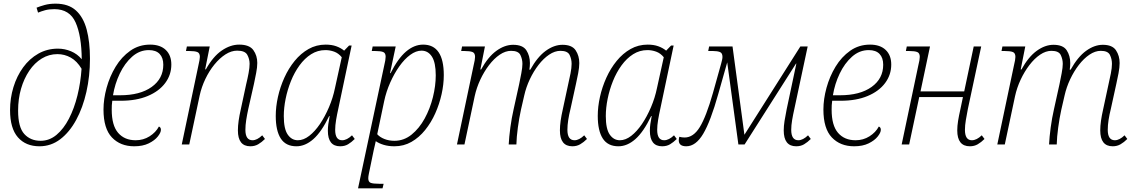

<svg xmlns="http://www.w3.org/2000/svg" viewBox="-20 -790 6215 1050"><path d="M196 10Q121 10 78 -39Q35 -88 35 -188Q35 -253 53.5 -313.5Q72 -374 106.5 -421.5Q141 -469 189.5 -496.5Q238 -524 297 -524Q334 -524 368.5 -509.5Q403 -495 427 -466Q426 -594 393.5 -667Q361 -740 277 -740Q248 -740 226.5 -734Q205 -728 188 -721L180 -748Q197 -755 223.5 -762.5Q250 -770 284 -770Q354 -770 395 -733Q436 -696 454 -628.5Q472 -561 472 -469Q472 -374 452.5 -287.5Q433 -201 396.5 -134Q360 -67 309.5 -28.5Q259 10 196 10ZM202 -20Q250 -20 289 -52.5Q328 -85 357 -141Q386 -197 403.5 -268Q421 -339 426 -414Q401 -456 367 -475Q333 -494 294 -494Q248 -494 208.5 -470Q169 -446 140 -403Q111 -360 95 -304.5Q79 -249 79 -185Q79 -94 113 -57Q147 -20 202 -20Z M714 10Q638 10 592 -38.5Q546 -87 546 -191Q546 -248 563 -310Q580 -372 612.5 -425.5Q645 -479 692.5 -512.5Q740 -546 801 -546Q856 -546 886.5 -517Q917 -488 917 -437Q917 -381 883.5 -336Q850 -291 788 -265Q726 -239 641 -239H594Q592 -227 591.5 -214Q591 -201 591 -190Q591 -104 626 -63.5Q661 -23 722 -23Q764 -23 798 -44.5Q832 -66 849 -98Q860 -94 860 -80Q860 -65 843 -43.5Q826 -22 793.5 -6Q761 10 714 10ZM598 -269H636Q746 -269 809.5 -314.5Q873 -360 873 -436Q873 -474 853 -495Q833 -516 794 -516Q743 -516 702.5 -480Q662 -444 635 -387.5Q608 -331 598 -269Z M1349 10Q1281 10 1281 -77Q1281 -101 1285 -129.5Q1289 -158 1297 -193L1326 -328Q1334 -361 1339.5 -390.5Q1345 -420 1345 -441Q1345 -467 1332.5 -490Q1320 -513 1277 -513Q1245 -513 1213 -492.5Q1181 -472 1152.5 -437Q1124 -402 1103 -358Q1082 -314 1072 -268L1015 0H974L1065 -432Q1073 -466 1073 -479Q1073 -500 1059 -505.5Q1045 -511 1015 -511H997L1002 -536H1127L1102 -411H1106Q1145 -481 1192.5 -513.5Q1240 -546 1288 -546Q1344 -546 1365.5 -516Q1387 -486 1387 -446Q1387 -422 1381 -391.5Q1375 -361 1369 -332L1338 -195Q1331 -163 1326.5 -134Q1322 -105 1322 -80Q1322 -23 1361 -23Q1386 -23 1414 -50L1429 -30Q1411 -12 1392 -1Q1373 10 1349 10Z M1601 10Q1543 10 1515.5 -32.5Q1488 -75 1488 -156Q1488 -206 1500 -260Q1512 -314 1535 -365Q1558 -416 1591.5 -457Q1625 -498 1667.5 -522Q1710 -546 1761 -546Q1794 -546 1819 -537Q1844 -528 1862 -513L1889 -541H1903L1830 -195Q1823 -164 1818 -134Q1813 -104 1813 -80Q1813 -23 1851 -23Q1877 -23 1905 -50L1920 -30Q1902 -12 1883.5 -1Q1865 10 1840 10Q1773 10 1773 -75Q1773 -93 1775.5 -111.5Q1778 -130 1783 -155H1780Q1738 -68 1693.5 -29Q1649 10 1601 10ZM1609 -23Q1640 -23 1671 -47Q1702 -71 1729.5 -111.5Q1757 -152 1779 -203.5Q1801 -255 1812 -309L1849 -477Q1831 -499 1807.5 -507.5Q1784 -516 1760 -516Q1717 -516 1681.5 -493.5Q1646 -471 1618 -432.5Q1590 -394 1571 -346.5Q1552 -299 1542 -249.5Q1532 -200 1532 -155Q1532 -85 1553.5 -54Q1575 -23 1609 -23Z M1938 240 2081 -431Q2085 -447 2087 -459.5Q2089 -472 2089 -480Q2089 -500 2075.5 -505.5Q2062 -511 2031 -511H2013L2018 -536H2144L2113 -390H2116Q2156 -470 2200.5 -508Q2245 -546 2294 -546Q2407 -546 2407 -379Q2407 -329 2395 -275Q2383 -221 2360.5 -170.5Q2338 -120 2305 -79Q2272 -38 2230 -14Q2188 10 2137 10Q2104 10 2078 2Q2052 -6 2035 -18Q2032 -5 2029.5 6.5Q2027 18 2024 30L2003 132Q2000 146 1997 161Q1994 176 1994 185Q1994 205 2007.5 210Q2021 215 2053 215H2078L2072 240ZM2137 -20Q2189 -20 2231 -54Q2273 -88 2302.5 -142Q2332 -196 2347.5 -258.5Q2363 -321 2363 -378Q2363 -448 2342 -480.5Q2321 -513 2285 -513Q2255 -513 2223.5 -490Q2192 -467 2164 -427.5Q2136 -388 2114 -338.5Q2092 -289 2081 -237L2043 -56Q2057 -40 2082 -30Q2107 -20 2137 -20Z M3110 10Q3042 10 3042 -77Q3042 -101 3046 -129.5Q3050 -158 3058 -193L3087 -328Q3094 -358 3100 -388.5Q3106 -419 3106 -441Q3106 -467 3095 -489.5Q3084 -512 3045 -512Q3014 -512 2983 -491Q2952 -470 2925 -435Q2898 -400 2877.5 -356.5Q2857 -313 2847 -268L2829 -190Q2819 -144 2812 -92.5Q2805 -41 2804 0H2762Q2764 -41 2771 -93Q2778 -145 2789 -193L2819 -329Q2825 -358 2831 -389.5Q2837 -421 2837 -441Q2837 -466 2826 -489Q2815 -512 2775 -512Q2744 -512 2713 -491Q2682 -470 2654.5 -434Q2627 -398 2606.5 -354Q2586 -310 2576 -264L2520 0H2479L2570 -432Q2574 -448 2576 -460Q2578 -472 2578 -479Q2578 -500 2564 -505.5Q2550 -511 2520 -511H2502L2507 -536H2632L2607 -410H2611Q2649 -479 2694.5 -512Q2740 -545 2786 -545Q2839 -545 2858.5 -515Q2878 -485 2878 -445Q2878 -428 2875 -409H2880Q2919 -479 2964.5 -512Q3010 -545 3056 -545Q3108 -545 3128 -515Q3148 -485 3148 -445Q3148 -422 3142 -390Q3136 -358 3130 -332L3100 -195Q3092 -163 3087.5 -134Q3083 -105 3083 -80Q3083 -23 3122 -23Q3147 -23 3175 -50L3190 -30Q3172 -12 3153 -1Q3134 10 3110 10Z M3362 10Q3304 10 3276.5 -32.5Q3249 -75 3249 -156Q3249 -206 3261 -260Q3273 -314 3296 -365Q3319 -416 3352.5 -457Q3386 -498 3428.5 -522Q3471 -546 3522 -546Q3555 -546 3580 -537Q3605 -528 3623 -513L3650 -541H3664L3591 -195Q3584 -164 3579 -134Q3574 -104 3574 -80Q3574 -23 3612 -23Q3638 -23 3666 -50L3681 -30Q3663 -12 3644.5 -1Q3626 10 3601 10Q3534 10 3534 -75Q3534 -93 3536.5 -111.5Q3539 -130 3544 -155H3541Q3499 -68 3454.5 -29Q3410 10 3362 10ZM3370 -23Q3401 -23 3432 -47Q3463 -71 3490.5 -111.5Q3518 -152 3540 -203.5Q3562 -255 3573 -309L3610 -477Q3592 -499 3568.5 -507.5Q3545 -516 3521 -516Q3478 -516 3442.5 -493.5Q3407 -471 3379 -432.5Q3351 -394 3332 -346.5Q3313 -299 3303 -249.5Q3293 -200 3293 -155Q3293 -85 3314.5 -54Q3336 -23 3370 -23Z M3733 10Q3692 10 3692 -23Q3692 -31 3695 -42Q3709 -38 3724 -38Q3772 -38 3807 -95Q3842 -152 3879 -282L3924 -443Q3927 -454 3929 -463Q3931 -472 3931 -479Q3931 -500 3917 -505.5Q3903 -511 3880 -511H3853L3858 -536H3986L4051 -53L4357 -536H4397L4324 -194Q4317 -163 4312 -133.5Q4307 -104 4307 -80Q4307 -23 4346 -23Q4371 -23 4399 -50L4414 -30Q4396 -12 4377.5 -1Q4359 10 4334 10Q4266 10 4266 -77Q4266 -101 4270.5 -129Q4275 -157 4282 -192L4335 -442H4333L4052 0H4018L3957 -449L3908 -276Q3866 -126 3825.5 -58Q3785 10 3733 10Z M4651 10Q4575 10 4529 -38.5Q4483 -87 4483 -191Q4483 -248 4500 -310Q4517 -372 4549.5 -425.5Q4582 -479 4629.5 -512.5Q4677 -546 4738 -546Q4793 -546 4823.5 -517Q4854 -488 4854 -437Q4854 -381 4820.5 -336Q4787 -291 4725 -265Q4663 -239 4578 -239H4531Q4529 -227 4528.5 -214Q4528 -201 4528 -190Q4528 -104 4563 -63.5Q4598 -23 4659 -23Q4701 -23 4735 -44.5Q4769 -66 4786 -98Q4797 -94 4797 -80Q4797 -65 4780 -43.5Q4763 -22 4730.5 -6Q4698 10 4651 10ZM4535 -269H4573Q4683 -269 4746.5 -314.5Q4810 -360 4810 -436Q4810 -474 4790 -495Q4770 -516 4731 -516Q4680 -516 4639.5 -480Q4599 -444 4572 -387.5Q4545 -331 4535 -269Z M5284 10Q5215 10 5215 -77Q5215 -101 5219.5 -129Q5224 -157 5232 -192L5246 -259H5007L4952 0H4911L5002 -432Q5006 -447 5008 -459.5Q5010 -472 5010 -479Q5010 -500 4996 -505.5Q4982 -511 4952 -511H4934L4939 -536H5066L5014 -290H5253L5305 -536H5346L5273 -194Q5267 -163 5262 -133.5Q5257 -104 5257 -80Q5257 -23 5295 -23Q5321 -23 5349 -50L5364 -30Q5346 -12 5327 -1Q5308 10 5284 10Z M6065 10Q5997 10 5997 -77Q5997 -101 6001 -129.5Q6005 -158 6013 -193L6042 -328Q6049 -358 6055 -388.5Q6061 -419 6061 -441Q6061 -467 6050 -489.5Q6039 -512 6000 -512Q5969 -512 5938 -491Q5907 -470 5880 -435Q5853 -400 5832.5 -356.5Q5812 -313 5802 -268L5784 -190Q5774 -144 5767 -92.5Q5760 -41 5759 0H5717Q5719 -41 5726 -93Q5733 -145 5744 -193L5774 -329Q5780 -358 5786 -389.5Q5792 -421 5792 -441Q5792 -466 5781 -489Q5770 -512 5730 -512Q5699 -512 5668 -491Q5637 -470 5609.5 -434Q5582 -398 5561.5 -354Q5541 -310 5531 -264L5475 0H5434L5525 -432Q5529 -448 5531 -460Q5533 -472 5533 -479Q5533 -500 5519 -505.5Q5505 -511 5475 -511H5457L5462 -536H5587L5562 -410H5566Q5604 -479 5649.5 -512Q5695 -545 5741 -545Q5794 -545 5813.5 -515Q5833 -485 5833 -445Q5833 -428 5830 -409H5835Q5874 -479 5919.5 -512Q5965 -545 6011 -545Q6063 -545 6083 -515Q6103 -485 6103 -445Q6103 -422 6097 -390Q6091 -358 6085 -332L6055 -195Q6047 -163 6042.5 -134Q6038 -105 6038 -80Q6038 -23 6077 -23Q6102 -23 6130 -50L6145 -30Q6127 -12 6108 -1Q6089 10 6065 10Z"/></svg>

Font: Noto Serif SemiCondensed ExtraLight
Style: Italic
Weight: 200
Width: 4
Italic angle: -12°
Designer: Monotype Design Team
Foundry: Monotype Imaging Inc.
Version: Version 2.013